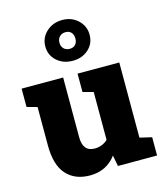

<svg xmlns="http://www.w3.org/2000/svg" viewBox="-122 -916 874 1018"><g transform="rotate(-15 315.5 -407.0)"><path d="M246.1 10.3Q164.1 10.3 117.2 -41.5Q70.3 -93.3 70.3 -201.7V-412.1L13.7 -427.7V-528.3H241.7V-200.7Q241.7 -121.1 307.1 -121.1Q326.2 -121.1 345 -128.2Q363.8 -135.3 378.4 -149.4V-412.1L320.8 -427.7V-528.3H549.8V-115.7L615.7 -100.1V0H400.9L389.6 -60.1Q336.9 10.3 246.1 10.3ZM315.4 -600.6Q262.7 -600.6 227.8 -631.8Q192.9 -663.1 192.9 -711.4Q192.9 -759.3 228.3 -791.7Q263.7 -824.2 315.4 -824.2Q366.7 -824.2 401.4 -791.5Q436 -758.8 436 -711.4Q436 -663.1 401.4 -631.8Q366.7 -600.6 315.4 -600.6ZM315.4 -666Q335.4 -666 346.7 -678.2Q357.9 -690.4 357.9 -711.4Q357.9 -732.4 346.7 -744.9Q335.4 -757.3 315.4 -757.3Q295.9 -757.3 283.2 -744.9Q270.5 -732.4 270.5 -711.4Q270.5 -690.4 283 -678.2Q295.4 -666 315.4 -666Z"/></g></svg>

Font: Roboto Slab Black
Style: Regular
Weight: 900
Designer: Google
Version: Version 2.000; ttfautohint (v1.8.1.43-b0c9)